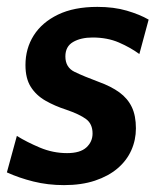

<svg xmlns="http://www.w3.org/2000/svg" viewBox="-33 -528 469 558"><path d="M153 10Q106 10 64 -0.5Q22 -11 -13 -27L16 -133Q45 -115 83 -99Q121 -83 162 -83Q200 -83 218 -99.5Q236 -116 236 -140Q236 -168 217 -182Q198 -196 160 -209Q126 -220 99 -235.5Q72 -251 56.5 -275.5Q41 -300 41 -339Q41 -387 65 -425Q89 -463 135.5 -485.5Q182 -508 250 -508Q298 -508 335.5 -497Q373 -486 399 -471L372 -371Q346 -390 312.5 -404.5Q279 -419 236 -419Q202 -419 179.5 -406Q157 -393 157 -364Q157 -332 184 -319Q211 -306 254 -290Q290 -277 314 -259.5Q338 -242 350 -217Q362 -192 362 -155Q362 -121 348.5 -91Q335 -61 308.5 -38.5Q282 -16 243 -3Q204 10 153 10Z"/></svg>

Font: Cabin VF Beta
Style: Italic
Weight: 400
Italic angle: -7°
Designer: Pablo Impallari
Foundry: Pablo Impallari. http://www.impallari.com Igino Marini. http://www.ikern.com
Version: Version 2.300